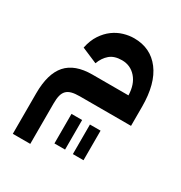

<svg xmlns="http://www.w3.org/2000/svg" viewBox="-174 -570 946 1001"><g transform="rotate(30 298.5 -70.0)"><path d="M46 60Q46 -58 96 -114.5Q146 -171 251 -171H468Q466 -237 432.5 -275Q399 -313 348 -313Q302 -313 275.5 -290.5Q249 -268 235 -230L141 -270Q151 -318 173 -351Q195 -384 223 -404.5Q251 -425 283 -434.5Q315 -444 346 -444Q445 -444 502 -369Q559 -294 559 -155V-40H251Q222 -40 203 -35Q184 -30 172.5 -18.5Q161 -7 156 12Q151 31 151 60V304H46ZM259 61H323V239H259ZM370 61H434V239H370Z"/></g></svg>

Font: IBM Plex Arabic SemiBold
Style: Regular
Weight: 600
Designer: Mike Abbink, Paul van der Laan, Pieter van Rosmalen, Wael Morcos, Khajak Apelian
Foundry: Bold Monday
Version: Version 1.0